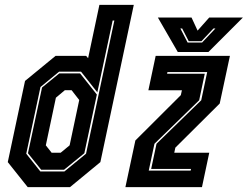

<svg xmlns="http://www.w3.org/2000/svg" viewBox="-20 -770 1020 790"><path d="M268 0H94L12 -103L83 -437L208.5 -540H334.5L342.5 -530.5L389 -750H530.5L393 -103ZM245 -64.5 334 -137.5 450.5 -685.5H443.5L380.5 -390L313.5 -475H223L146.5 -412L88 -137.5L146 -64.5ZM243.5 -71.5H149.5L95 -139.5L153 -410L224 -468H309.5L378.5 -381L327 -139.5ZM229.5 -141.5 266.5 -172 306 -358.5 274.5 -399H247L210 -368L168.5 -172L192.5 -141.5ZM496 0 537 -192 724 -378.5 728.5 -398.5H590.5L620.5 -540H926L884 -344L701.5 -162.5L697 -141.5H841L811 0ZM592 -68H764.5L766 -75H602L624 -178.5L808 -357.5L832.5 -473.5H669L667.5 -466.5H822.5L799.5 -357.5L615.5 -178.5ZM711.5 -556 629.5 -698H768L793 -644L841 -698H979.5L837.5 -556ZM752 -595H811.5L866.5 -653H858.5L809 -600.5H756.5L729.5 -653H722Z"/></svg>

Font: Tourney Condensed ExtraBold
Style: Italic
Weight: 800
Width: 3
Italic angle: -12°
Designer: Tyler Finck
Foundry: Etcetera Type Co
Version: Version 1.010; ttfautohint (v1.8.3)